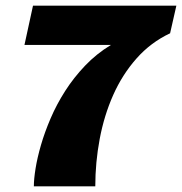

<svg xmlns="http://www.w3.org/2000/svg" viewBox="-20 -655 640 675"><path d="M578 -538Q510 -506 460 -449.5Q410 -393 378 -321Q346 -249 330.5 -166.5Q315 -84 315 0H99Q99 -25 105 -62.5Q111 -100 124 -145Q137 -190 158 -239Q179 -288 209 -335Q239 -382 279 -424Q319 -466 370 -497H66L96 -635H600Z"/></svg>

Font: Racing Sans One
Style: Regular
Weight: 400
Designer: Pablo Impallari, Rodrigo Fuenzalida
Foundry: Pablo Impallari, Rodrigo Fuenzalida
Version: Version 1.001; ttfautohint (v0.8) -G 200 -r 50